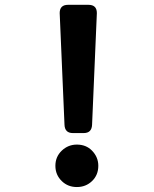

<svg xmlns="http://www.w3.org/2000/svg" viewBox="-20 -752 626 782"><path d="M293 9.8Q256.8 9.8 231.9 -14.2Q205.6 -39.6 205.6 -76.7Q205.6 -113.8 231.9 -138.7Q257.8 -163.1 293 -163.1Q330.6 -163.1 354.5 -138.7Q380.4 -112.3 380.4 -76.7Q380.4 -39.1 355 -14.6Q329.6 9.8 293 9.8ZM257.3 -732.4H340.3Q374.5 -732.4 374.5 -698.7L355 -243.7Q353.5 -210 320.8 -210H276.9Q244.1 -210 242.7 -243.7L223.1 -698.7Q223.1 -732.4 257.3 -732.4Z"/></svg>

Font: Simply Mono
Style: Bold
Weight: 700
Designer: Wojciech Kalinowski "wmk69" (wmk69@o2.pl)
Foundry: Wojciech Kalinowski "wmk69" (wmk69@o2.pl)
Version: Version 1.0.0